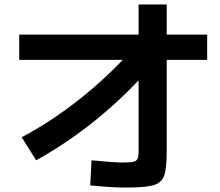

<svg xmlns="http://www.w3.org/2000/svg" viewBox="-20 -804 978 853"><path d="M525.4 -538.1H65.4V-650.4H595.7V-784.2H720.7V-650.4H900.4V-538.1H720.7V-131.8Q720.7 -54.7 709 -22.9Q697.3 8.8 660.9 19Q624.5 29.3 537.1 29.3Q475.6 29.3 380.9 19.5L386.7 -91.8Q485.8 -82 524.4 -82Q558.1 -82 572.3 -85.2Q586.4 -88.4 591.1 -98.4Q595.7 -108.4 595.7 -131.8V-446.8Q388.2 -229 140.6 -91.8L76.2 -194.3Q193.4 -255.9 309.8 -345Q426.3 -434.1 525.4 -538.1Z"/></svg>

Font: Pretendard
Style: Bold
Weight: 700
Designer: Base glyphs from Inter by Rasmus Andersson; Hangeul glyphs from Noto Sans CJK(Source Han Sans) by Jang Soo-young and Kan
Foundry: Kil Hyung-jin
Version: Version 1.309